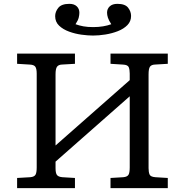

<svg xmlns="http://www.w3.org/2000/svg" viewBox="-20 -979 962 999"><path d="M69 0V-53L138 -57Q158 -59 164.5 -69.5Q171 -80 171 -108V-596Q171 -621 164 -631.5Q157 -642 135 -643L69 -647V-700H370V-647L301 -643Q284 -642 276.5 -631.5Q269 -621 269 -592V-222L655 -562V-596Q655 -616 650 -629Q645 -642 619 -643L555 -647V-700H853V-647L785 -643Q767 -642 760 -631.5Q753 -621 753 -592V-104Q753 -84 758 -71.5Q763 -59 788 -57L853 -53V0H555V-53L622 -57Q642 -59 648.5 -69.5Q655 -80 655 -108V-478L269 -138V-104Q269 -79 276 -69Q283 -59 304 -57L370 -53V0ZM464 -794Q438 -794 404.5 -798.5Q371 -803 339.5 -814.5Q308 -826 287.5 -845.5Q267 -865 267 -895Q267 -918 283.5 -938.5Q300 -959 341 -959Q366 -959 379.5 -946Q393 -933 393 -913Q393 -901 389.5 -887Q386 -873 373 -853Q392 -846 414 -842Q436 -838 465 -838Q492 -838 516 -842Q540 -846 559 -853Q546 -873 541.5 -887Q537 -901 537 -913Q537 -933 551 -946Q565 -959 591 -959Q631 -959 646.5 -939Q662 -919 662 -896Q662 -868 643 -848.5Q624 -829 593.5 -817Q563 -805 528.5 -799.5Q494 -794 464 -794Z"/></svg>

Font: Literata 7pt
Style: Regular
Weight: 400
Designer: Latin by Veronika Burian and Jose Scaglione. Greek by Irene Vlachou. Cyrillic by Vera Evstafieva.
Foundry: TypeTogether
Version: Version 3.002